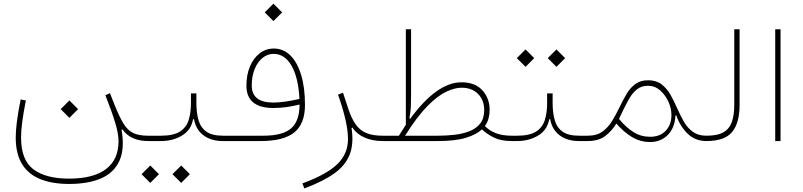

<svg xmlns="http://www.w3.org/2000/svg" viewBox="-20 -775 4412 1055"><path d="M313.5 -175.3 361.3 -223.1 409.2 -175.3 361.3 -127.4ZM93.3 -228.5 122.1 -223.1Q107.4 -147.9 101.6 -100.6Q95.7 -53.2 95.7 -20Q95.7 105 164.1 155.8Q232.4 206.5 358.9 206.5Q492.7 206.5 562 154.3Q631.3 102.1 631.3 1.5Q631.3 -39.6 613.5 -99.1Q595.7 -158.7 559.1 -251.5L584 -263.2L610.8 -195.8Q636.7 -131.3 659.2 -95Q681.6 -58.6 712.4 -43.9Q743.2 -29.3 793.9 -29.3H794.4V0H793.9Q697.8 0 652.8 -64L647.9 -62Q666 41.5 636.7 107.4Q607.4 173.3 536.6 204.6Q465.8 235.8 359.4 235.8Q269 235.8 203.1 210Q137.2 184.1 101.8 127.7Q66.4 71.3 66.4 -20Q66.4 -55.2 72.5 -104Q78.6 -152.8 93.3 -228.5Z M757.8 182.1 805.7 134.3 853.5 182.1 805.7 230ZM927.7 182.1 975.6 134.3 1023.4 182.1 975.6 230ZM1059.1 -261.7V-209Q1059.1 -155.3 1070.8 -114.7Q1082.5 -74.2 1114 -51.8Q1145.5 -29.3 1205.6 -29.3H1252V0H1203.6Q1141.6 0 1099.4 -30.5Q1057.1 -61 1045.9 -120.1H1041Q1030.3 -60.5 980.2 -30.3Q930.2 0 864.7 0H794.4Q784.7 0 784.7 -14.6Q784.7 -29.3 794.4 -29.3H864.7Q933.1 -29.3 968.5 -52Q1003.9 -74.7 1016.6 -115.2Q1029.3 -155.8 1029.3 -209V-261.7Z M1434.6 -707 1482.4 -754.9 1530.3 -707 1482.4 -659.2ZM1252 -29.3H1426.3Q1532.7 -29.3 1579.3 -69.3Q1626 -109.4 1626 -200.7Q1551.3 -181.6 1482.9 -181.6Q1334 -181.6 1334 -304.2Q1334 -363.3 1353.3 -409.4Q1372.6 -455.6 1406.7 -481.9Q1440.9 -508.3 1484.4 -508.3Q1537.1 -508.3 1575.4 -470.5Q1613.8 -432.6 1634.8 -363Q1655.8 -293.5 1655.8 -198.2Q1655.8 -95.2 1597.4 -47.6Q1539.1 0 1412.6 0H1252Q1242.2 0 1242.2 -14.6Q1242.2 -29.3 1252 -29.3ZM1625.5 -231.4Q1619.6 -348.1 1582 -413.6Q1544.4 -479 1483.4 -479Q1449.2 -479 1421.9 -456.3Q1394.5 -433.6 1378.9 -394.5Q1363.3 -355.5 1363.3 -305.2Q1363.3 -211.4 1481.9 -211.4Q1510.7 -211.4 1548.1 -216.8Q1585.4 -222.2 1625.5 -231.4Z M1837.4 -254.9 1864.7 -265.6 1894 -176.8Q1911.1 -125 1933.8 -92.3Q1956.5 -59.6 1991.9 -44.4Q2027.3 -29.3 2082.5 -29.3H2083V0H2082.5Q2026.4 0 1982.9 -19.3Q1939.5 -38.6 1916.5 -73.7L1911.6 -71.8Q1924.8 13.2 1901.9 73.2Q1878.9 133.3 1817.4 177.5Q1755.9 221.7 1652.3 260.3L1641.6 232.9Q1775.4 183.6 1833.7 126.7Q1892.1 69.8 1892.1 -10.7Q1892.1 -101.1 1837.4 -254.9Z M2083 0Q2073.2 0 2073.2 -14.6Q2073.2 -29.3 2083 -29.3H2171.9Q2181.6 -44.9 2191.2 -59.8Q2200.7 -74.7 2210 -89.4V-614.3H2238.8V-253.9Q2238.8 -218.8 2237.5 -188.5Q2236.3 -158.2 2229.5 -125L2233.9 -122.1Q2380.9 -322.8 2515.6 -322.8Q2590.8 -322.8 2630.6 -278.8Q2670.4 -234.9 2670.4 -170.9Q2670.4 -147.5 2664.6 -125Q2658.7 -102.5 2644.5 -82.5Q2668.5 -57.1 2704.8 -43.2Q2741.2 -29.3 2792 -29.3H2792.5V0H2792Q2732.9 0 2695.1 -18.6Q2657.2 -37.1 2627.9 -64Q2598.1 -35.6 2540 -17.8Q2481.9 0 2385.7 0ZM2205.6 -29.3H2386.2Q2432.6 -29.3 2477.5 -34.4Q2522.5 -39.6 2559.6 -54Q2596.7 -68.4 2618.7 -96.4Q2640.6 -124.5 2640.6 -170.4Q2640.6 -224.1 2607.2 -258.5Q2573.7 -293 2515.6 -293Q2479.5 -293 2432.9 -271.5Q2386.2 -250 2329.6 -193.1Q2272.9 -136.2 2205.6 -29.3Z M3016.6 -209Q3016.6 -155.3 3028.1 -114.7Q3039.6 -74.2 3071 -51.8Q3102.5 -29.3 3162.6 -29.3H3209.5V0H3160.6Q3098.6 0 3056.4 -30.5Q3014.2 -61 3002.9 -120.1H2998Q2987.3 -60.5 2937.3 -30.3Q2887.2 0 2821.8 0H2792.5Q2782.7 0 2782.7 -14.6Q2782.7 -29.3 2792.5 -29.3H2821.8Q2890.1 -29.3 2925.5 -52Q2960.9 -74.7 2973.6 -115.2Q2986.3 -155.8 2986.3 -209V-261.7H3016.6ZM2819.8 -455.6 2867.7 -503.4 2915.5 -455.6 2867.7 -407.7ZM2989.7 -455.6 3037.6 -503.4 3085.4 -455.6 3037.6 -407.7Z M3209.5 -29.3Q3259.3 -29.3 3291 -52.5Q3322.8 -75.7 3344.5 -112.1Q3366.2 -148.4 3384.8 -187Q3402.8 -224.6 3422.6 -258.3Q3442.4 -292 3470.7 -313Q3499 -334 3542 -334Q3585.9 -334 3615 -311.8Q3644 -289.6 3664.1 -254.4Q3684.1 -219.2 3700.7 -180.7Q3717.8 -141.6 3737.5 -106.9Q3757.3 -72.3 3786.9 -50.8Q3816.4 -29.3 3861.3 -29.3H3861.8V0H3861.3Q3798.8 0 3757.1 -41.7Q3715.3 -83.5 3696.3 -141.1L3691.4 -140.6Q3688 -72.3 3649.4 -33.4Q3610.8 5.4 3552.2 5.4Q3498.5 5.4 3453.1 -21.7Q3407.7 -48.8 3366.7 -96.2Q3342.8 -56.2 3306.2 -28.1Q3269.5 0 3209.5 0Q3199.7 0 3199.7 -14.6Q3199.7 -29.3 3209.5 -29.3ZM3381.3 -121.6Q3420.4 -74.2 3461.4 -48.8Q3502.4 -23.4 3552.7 -23.4Q3606.4 -23.4 3637.9 -56.4Q3669.4 -89.4 3669.4 -143.6Q3669.4 -179.2 3652.8 -216.1Q3636.2 -252.9 3607.4 -278.3Q3578.6 -303.7 3541 -303.7Q3504.9 -303.7 3480.7 -284.7Q3456.5 -265.6 3438.7 -235.1Q3420.9 -204.6 3403.8 -168.9Z M3861.8 -29.3Q3922.9 -29.3 3955.8 -48.6Q3988.8 -67.9 4001.7 -105.7Q4014.6 -143.6 4014.6 -199.2V-614.3H4043.9V-199.2Q4043.9 -99.6 4002.9 -49.8Q3961.9 0 3861.8 0Q3856.4 0 3854.2 -4.6Q3852.1 -9.3 3852.1 -14.6Q3852.1 -20 3854.2 -24.7Q3856.4 -29.3 3861.8 -29.3Z M4269 0H4239.7V-614.3H4269Z"/></svg>

Font: Estedad-FD Thin
Style: Regular
Weight: 100
Designer: Amin Abedi
Version: Version 7.3